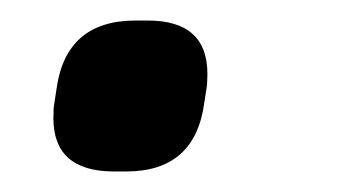

<svg xmlns="http://www.w3.org/2000/svg" viewBox="-20 -163 349 187"><path d="M32 -48Q32 -58 33 -63L35 -76Q44 -143 112 -143H124Q182 -143 182 -91Q182 -81 181 -76L179 -63Q170 4 103 4H91Q32 4 32 -48Z"/></svg>

Font: Krub SemiBold
Style: Italic
Weight: 600
Italic angle: -8°
Designer: Ekaluck Peanpanawate
Foundry: Cadson Demak Co.,Ltd.
Version: Version 1.000; ttfautohint (v1.6)